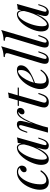

<svg xmlns="http://www.w3.org/2000/svg" viewBox="1187 -2022 849 3263"><g transform="rotate(-90 1611.5 -390.5)"><path d="M357.4 -362.8Q315.9 -362.8 315.9 -407.7Q315.9 -430.2 338.1 -450.9Q360.4 -471.7 391.1 -477.1Q369.6 -507.8 321.3 -507.8Q272.9 -507.8 223.4 -453.9Q173.8 -399.9 142.3 -311Q110.8 -222.2 110.8 -124Q110.8 -75.2 129.4 -51.5Q147.9 -27.8 181.2 -27.8Q262.2 -27.8 331.1 -127.9L351.1 -120.1Q305.7 -42.5 229.5 -4.9Q190.4 14.2 149.9 14.2Q88.4 14.2 53.2 -23.4Q18.1 -61 18.1 -137.5Q18.1 -213.9 56.2 -307.1Q94.2 -400.4 163.1 -464.1Q231.9 -527.8 319.8 -527.8Q383.3 -528.3 413.6 -488.3Q428.2 -468.8 428.2 -446Q428.2 -423.3 419.4 -404.8Q410.6 -386.2 394.3 -374.5Q377.9 -362.8 357.4 -362.8Z M564 -18.1Q591.8 -18.1 630.6 -60.8Q669.4 -103.5 706.8 -174.8Q744.1 -246.1 768.6 -327.1L787.1 -399.9Q788.1 -415.5 788.1 -421.9Q788.1 -461.9 773.7 -485.4Q759.3 -508.8 732.9 -508.8Q690.4 -508.8 642.3 -442.6Q594.2 -376.5 561.8 -278.8Q529.3 -181.2 529.3 -99.6Q529.3 -18.1 564 -18.1ZM539.6 14.2Q440.9 13.7 440.9 -120.1Q440.9 -188.5 484.1 -288.3Q527.3 -388.2 595.9 -458Q664.6 -527.8 736.3 -527.8Q762.7 -527.8 780 -508.3Q797.4 -488.8 800.3 -453.1L815.9 -514.2Q871.6 -515.6 908.2 -527.8L783.2 -85.9Q775.9 -59.6 775.9 -48.8Q775.9 -23.9 798.3 -23.9Q842.3 -23.9 875 -126L887.2 -163.1H906.2L881.3 -89.8Q860.8 -34.2 830.1 -10Q799.3 14.2 773.4 14.2Q728 14.2 710.9 -12.2Q702.6 -26.9 702.6 -44.4Q702.6 -62 706.1 -77.9Q709.5 -93.8 713.4 -108.2Q717.3 -122.6 718.3 -127L736.3 -199.7Q645.5 14.2 539.6 14.2Z M1343.8 -527.8Q1377 -527.8 1393.1 -512Q1409.2 -496.1 1409.2 -473.9Q1409.2 -451.7 1399.4 -435.1Q1377.9 -398.9 1338.9 -398.9Q1321.3 -398.9 1310.3 -408.4Q1299.3 -418 1299.3 -435.1Q1299.3 -480 1344.2 -499Q1340.3 -502.9 1333 -502.9Q1262.2 -502.9 1175.3 -302.7Q1134.3 -208 1097.2 -83.5L1076.2 0H989.3L1108.9 -429.2Q1116.2 -454.1 1116.2 -468.3Q1116.2 -491.2 1094.5 -491.2Q1072.8 -491.2 1054.4 -467.5Q1036.1 -443.8 1017.1 -389.2L1003.9 -352.1H984.9L1010.3 -424.8Q1045.4 -527.8 1130.9 -527.8Q1188.5 -527.8 1188.5 -469.7Q1188.5 -446.8 1174.3 -388.2L1142.1 -261.2Q1213.9 -452.1 1277.3 -502Q1310.5 -528.3 1343.8 -527.8Z M1498.5 -62.5Q1498.5 -22.9 1542 -22.9Q1566.9 -22.9 1588.6 -44.4Q1610.4 -65.9 1630.9 -123L1645 -162.1H1664.1L1643.1 -99.1Q1622.1 -37.1 1588.4 -11.5Q1554.7 14.2 1507.8 14.2Q1460.9 14.2 1438.7 -7.8Q1416.5 -29.8 1416.5 -61.3Q1416.5 -92.8 1425.8 -126L1531.7 -494.1H1441.9L1446.8 -514.2H1537.6L1581.1 -666Q1636.2 -667.5 1670.9 -680.2L1623.5 -514.2H1755.9L1752.9 -494.1H1618.2L1502 -85Q1498.5 -73.2 1498.5 -62.5Z M2036.6 -508.8Q2004.4 -508.8 1964.8 -471.4Q1925.3 -434.1 1890.9 -371.8Q1856.4 -309.6 1838.4 -239.7Q1937 -274.4 1974.4 -303.7Q2011.7 -333 2032.2 -374.3Q2052.7 -415.5 2052.7 -462.2Q2052.7 -508.8 2036.6 -508.8ZM1860.8 14.2Q1798.8 14.2 1763.9 -22.2Q1729 -58.6 1729 -130.6Q1729 -202.6 1773.4 -298.1Q1817.9 -393.6 1893.8 -460.7Q1969.7 -527.8 2058.6 -527.8Q2090.8 -527.8 2111.8 -510.7Q2132.8 -493.7 2132.8 -461.9Q2132.8 -380.9 2042.5 -320.8Q1952.1 -260.7 1834 -220.7Q1822.8 -170.9 1822.8 -124Q1822.8 -27.8 1891.6 -27.8Q1977.1 -27.8 2045.9 -127.9L2062 -120.1Q2016.6 -42.5 1940.4 -4.9Q1901.4 14.2 1860.8 14.2Z M2241.7 -49.8Q2241.7 -22.9 2265.1 -22.9Q2285.2 -22.9 2302.7 -46.1Q2320.3 -69.3 2339.8 -125L2353 -162.1H2372.1L2347.2 -88.9Q2311 14.2 2227.1 14.2Q2158.2 14.2 2158.2 -50.8Q2158.2 -79.6 2171.9 -126L2335 -667Q2339.8 -685.5 2339.8 -700.2Q2339.8 -733.4 2272 -732.9L2278.8 -753.9Q2376 -754.9 2457 -794.9L2248 -85Q2241.7 -63 2241.7 -49.8Z M2518.6 -49.8Q2518.6 -22.9 2542 -22.9Q2562 -22.9 2579.6 -46.1Q2597.2 -69.3 2616.7 -125L2629.9 -162.1H2648.9L2624 -88.9Q2587.9 14.2 2503.9 14.2Q2435.1 14.2 2435.1 -50.8Q2435.1 -79.6 2448.7 -126L2611.8 -667Q2616.7 -685.5 2616.7 -700.2Q2616.7 -733.4 2548.8 -732.9L2555.7 -753.9Q2652.8 -754.9 2733.9 -794.9L2524.9 -85Q2518.6 -63 2518.6 -49.8Z M2831.5 -18.1Q2859.4 -18.1 2898.2 -60.8Q2937 -103.5 2974.4 -174.8Q3011.7 -246.1 3036.1 -327.1L3054.7 -399.9Q3055.7 -415.5 3055.7 -421.9Q3055.7 -461.9 3041.3 -485.4Q3026.9 -508.8 3000.5 -508.8Q2958 -508.8 2909.9 -442.6Q2861.8 -376.5 2829.3 -278.8Q2796.9 -181.2 2796.9 -99.6Q2796.9 -18.1 2831.5 -18.1ZM2807.1 14.2Q2708.5 13.7 2708.5 -120.1Q2708.5 -188.5 2751.7 -288.3Q2794.9 -388.2 2863.5 -458Q2932.1 -527.8 3003.9 -527.8Q3030.3 -527.8 3047.6 -508.3Q3064.9 -488.8 3067.9 -453.1L3083.5 -514.2Q3139.2 -515.6 3175.8 -527.8L3050.8 -85.9Q3043.5 -59.6 3043.5 -48.8Q3043.5 -23.9 3065.9 -23.9Q3109.9 -23.9 3142.6 -126L3154.8 -163.1H3173.8L3148.9 -89.8Q3128.4 -34.2 3097.7 -10Q3066.9 14.2 3041 14.2Q2995.6 14.2 2978.5 -12.2Q2970.2 -26.9 2970.2 -44.4Q2970.2 -62 2973.6 -77.9Q2977.1 -93.8 2981 -108.2Q2984.9 -122.6 2985.8 -127L3003.9 -199.7Q2913.1 14.2 2807.1 14.2Z"/></g></svg>

Font: PlayfairDisplay-Italic
Style: Italic
Weight: 400
Italic angle: -14°
Designer: Claus Eggers Sørensen
Foundry: Claus Eggers Sørensen
Version: Version 1.002;PS 001.002;hotconv 1.0.70;makeotf.lib2.5.58329